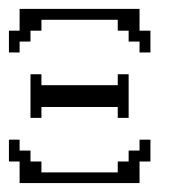

<svg xmlns="http://www.w3.org/2000/svg" viewBox="-20 -410 381 430"><path d="M23.9 0V-48.3H0V-97.2H23.9V-72.8H48.3V-48.3H72.8V-23.9H243.7V-48.3H268.1V-72.8H292.5V-97.2H316.9V-48.3H292.5V0ZM48.3 -146V-243.7H72.8V-219.2H243.7V-243.7H268.1V-146H243.7V-170.4H72.8V-146ZM0 -292.5V-341.3H23.9V-390.1H292.5V-341.3H316.9V-292.5H292.5V-316.9H268.1V-341.3H243.7V-365.7H72.8V-341.3H48.3V-316.9H23.9V-292.5Z"/></svg>

Font: FS Mondwest Regular
Style: Regular
Weight: 400
Designer: NZWStudios2024
Foundry: https://fontstruct.com
Version: Version 1.0